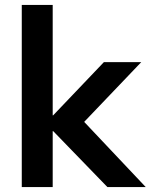

<svg xmlns="http://www.w3.org/2000/svg" viewBox="-20 -756 609 776"><path d="M68 0V-736H193V-290H195L400 -505H551L296 -238L297 -288L569 0H414L195 -226H193V0Z"/></svg>

Font: Mulish ExtraLight
Style: Bold
Weight: 700
Version: Version 3.603